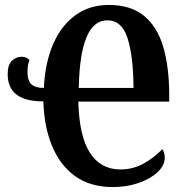

<svg xmlns="http://www.w3.org/2000/svg" viewBox="-20 -745 748 775"><path d="M435 10Q345 10 284 -33.5Q223 -77 190.5 -155Q158 -233 155 -336Q11 -335 11 -446Q11 -483 28 -499.5Q45 -516 68 -516Q79 -516 87 -511.5Q95 -507 99 -503Q95 -492 93 -481Q91 -470 91 -454Q91 -418 107.5 -404Q124 -390 157 -390Q162 -493 195 -568Q228 -643 285 -684Q342 -725 419 -725Q508 -725 561.5 -681Q615 -637 639 -555.5Q663 -474 663 -361V-335H296Q300 -194 343.5 -127.5Q387 -61 466 -61Q516 -61 559 -84.5Q602 -108 635 -143Q639 -137 642 -129Q645 -121 645 -108Q645 -78 617 -51Q589 -24 541 -7Q493 10 435 10ZM519 -390Q518 -518 495 -590.5Q472 -663 413 -663Q303 -663 298 -390Z"/></svg>

Font: Noto Serif ExtraCondensed
Style: Bold
Weight: 700
Width: 2
Designer: Monotype Design Team
Foundry: Monotype Imaging Inc.
Version: Version 2.014; ttfautohint (v1.8.4.7-5d5b)